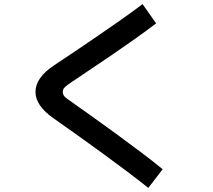

<svg xmlns="http://www.w3.org/2000/svg" viewBox="-20 -829 1040 936"><path d="M773 -4 703 87Q658 51 601.5 8.5Q545 -34 483.5 -79Q422 -124 359.5 -168.5Q297 -213 240 -253Q153 -314 153 -381Q153 -450 243 -510Q290 -541 345.5 -578.5Q401 -616 459.5 -656Q518 -696 573.5 -735Q629 -774 675 -809L741 -715Q695 -680 639.5 -640.5Q584 -601 526 -561.5Q468 -522 414 -486Q360 -450 316 -420Q299 -408 292.5 -400Q286 -392 286 -381Q286 -371 291.5 -362.5Q297 -354 315 -342Q369 -304 430 -260.5Q491 -217 552.5 -172Q614 -127 671 -84Q728 -41 773 -4Z"/></svg>

Font: Murecho Medium
Style: Regular
Weight: 500
Designer: Neil Summerour
Foundry: Positype
Version: Version 1.010; ttfautohint (v1.8.3)